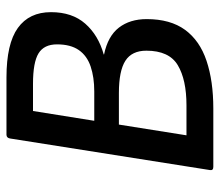

<svg xmlns="http://www.w3.org/2000/svg" viewBox="-64 -632 695 608"><g transform="rotate(-90 284.0 -327.5)"><path d="M60 0Q48 0 50 -11L150 -644Q152 -655 162 -655H343Q450 -655 500 -619Q550 -583 550 -514Q550 -447 513.5 -405.5Q477 -364 416 -347V-346Q474 -334 501 -299Q528 -264 528 -211Q528 -136 494 -89.5Q460 -43 396 -21.5Q332 0 245 0ZM160 -85H255Q336 -85 382 -112.5Q428 -140 428 -212Q428 -258 396 -278.5Q364 -299 294 -299H194ZM206 -377H299Q344 -377 378 -388.5Q412 -400 430 -426Q448 -452 448 -495Q448 -536 419.5 -553.5Q391 -571 323 -571H237Z"/></g></svg>

Font: Sofia Sans SemiBold
Style: Italic
Weight: 600
Italic angle: -9°
Designer: Botio Nikoltchev, Ani Petrova
Foundry: lettersoup
Version: Version 4.100-B